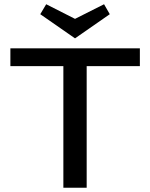

<svg xmlns="http://www.w3.org/2000/svg" viewBox="-20 -886 707 906"><path d="M640 -574H389V0H279V-574H29V-658H640ZM498 -819 334 -705 170 -819 198 -866 334 -797 471 -866Z"/></svg>

Font: Ysabeau Semibold
Style: Regular
Weight: 600
Designer: Christian Thalmann (Catharsis Fonts)
Version: Version 0.003